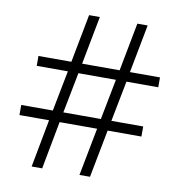

<svg xmlns="http://www.w3.org/2000/svg" viewBox="-80 -788 807 862"><g transform="rotate(10 323.0 -357.0)"><path d="M474 -449 438 -264H583V-218H429L387 0H339L381 -218H210L169 0H121L162 -218H27V-264H171L207 -449H65V-494H215L257 -714H306L264 -494H435L477 -714H524L482 -494H619V-449ZM219 -264H390L426 -449H255Z"/></g></svg>

Font: Noto Sans Arabic UI Lt
Style: Regular
Weight: 300
Designer: Monotype Design Team, Nadine Chahine and Nizar Qandah
Foundry: Monotype Imaging Inc.
Version: Version 2.010; ttfautohint (v1.8.4.7-5d5b)